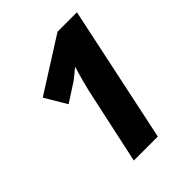

<svg xmlns="http://www.w3.org/2000/svg" viewBox="-201 -829 945 945"><g transform="rotate(-45 271.0 -357.0)"><path d="M178 0 264 -398Q270 -424 280.5 -463Q291 -502 300 -531Q288 -521 270 -506Q252 -491 240 -483L147 -423L80 -536L361 -714H496L345 0Z"/></g></svg>

Font: Noto Sans Disp ExtBd
Style: Italic
Weight: 800
Italic angle: -12°
Designer: Monotype Design Team
Foundry: Monotype Imaging Inc.
Version: Version 2.000;GOOG;noto-source:20170915:90ef993387c0